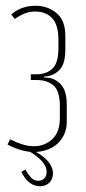

<svg xmlns="http://www.w3.org/2000/svg" viewBox="-20 -522 298 667"><path d="M98 6Q55 6 6 -20L15 -38Q37 -27 57.5 -20.5Q78 -14 98 -14Q135 -14 161.5 -38.5Q188 -63 188 -113V-154Q188 -205 166.5 -224.5Q145 -244 107 -244H87V-264H107Q142 -264 162.5 -284Q183 -304 183 -355V-383Q183 -436 161 -459Q139 -482 102 -482Q82 -482 64 -474.5Q46 -467 32 -456L19 -471Q33 -485 55 -493.5Q77 -502 103 -502Q146 -502 176.5 -476.5Q207 -451 207 -397V-351Q207 -303 189.5 -282.5Q172 -262 145 -257L133 -256V-253L145 -252Q172 -250 192 -228Q212 -206 212 -158V-99Q212 -74 202.5 -54Q193 -34 177.5 -21Q162 -8 141.5 -1Q121 6 98 6ZM68 67Q77 83 87.5 94.5Q98 106 113 106Q126 106 134 97.5Q142 89 142 75Q142 55 123.5 35.5Q105 16 73 -1H91Q128 16 146 37.5Q164 59 164 80Q164 100 151.5 112.5Q139 125 119 125Q79 125 54 75Z"/></svg>

Font: Moniqa Thin Paragraph
Style: Regular
Weight: 100
Designer: Rajesh Rajput
Foundry: Rajesh Rajput
Version: Version 1.000